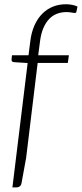

<svg xmlns="http://www.w3.org/2000/svg" viewBox="-20 -736 376 882"><path d="M153 -447 100 -10.5 79 104.5Q77 115.5 70.5 120.2Q64 125 54.5 125H37L107 -446.5L44 -450.5Q33 -451.5 33 -461.5Q33 -462 33.2 -464.8Q33.5 -467.5 35 -482H111L119 -545Q124 -587.5 138.5 -619.8Q153 -652 174.8 -673.5Q196.5 -695 224 -705.8Q251.5 -716.5 283 -716.5Q297 -716.5 311 -713.8Q325 -711 336 -706L331 -682Q330.5 -676.5 323.5 -676.5Q318 -676.5 308 -678.5Q298 -680.5 285 -680.5Q262.5 -680.5 242.2 -673Q222 -665.5 206.2 -649.2Q190.5 -633 179.2 -607Q168 -581 163.5 -543.5L155.5 -482H296.5L291.5 -447Z"/></svg>

Font: Lato Light
Style: Italic
Weight: 300
Italic angle: -7°
Designer: Lukasz Dziedzic
Foundry: Lukasz Dziedzic
Version: Version 1.104; Western+Polish opensource